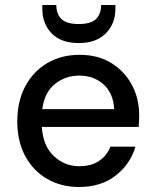

<svg xmlns="http://www.w3.org/2000/svg" viewBox="-20 -735 619 767"><path d="M296 12Q224 12 168 -20.5Q112 -53 80.5 -112Q49 -171 49 -250Q49 -330 80.5 -389.5Q112 -449 168 -482.5Q224 -516 298 -516Q372 -516 425 -483Q478 -450 507 -395.5Q536 -341 536 -275Q536 -265 535.5 -253.5Q535 -242 534 -228H147Q152 -151 195.5 -111Q239 -71 296 -71Q344 -71 375.5 -92Q407 -113 421 -149H521Q501 -80 442.5 -34Q384 12 296 12ZM297 -433Q241 -433 199 -399Q157 -365 149 -299H436Q433 -362 394 -397.5Q355 -433 297 -433ZM295 -563Q224 -563 186.5 -601.5Q149 -640 149 -700V-715H205Q205 -679 225.5 -659Q246 -639 295 -639Q343 -639 363.5 -659Q384 -679 384 -715H441V-700Q441 -640 402.5 -601.5Q364 -563 295 -563Z"/></svg>

Font: DM Sans Medium
Style: Regular
Weight: 500
Designer: Colophon Foundry, Jonny Pinhorn
Foundry: Colophon Foundry
Version: Version 4.004; ttfautohint (v1.8.4.7-5d5b)